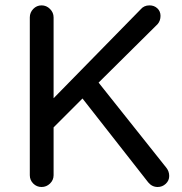

<svg xmlns="http://www.w3.org/2000/svg" viewBox="-20 -708 694 733"><path d="M93.8 -39.1V-641.6Q93.8 -660.2 106.9 -673.8Q120.1 -687.5 138.7 -687.5Q157.2 -687.5 170.9 -673.8Q184.6 -660.2 184.6 -641.6V-333L516.6 -671.9Q529.3 -687.5 550.8 -687.5Q568.4 -687.5 580.6 -676.3Q592.8 -665 592.8 -647.5Q592.8 -628.9 582 -616.2L356.4 -392.6L615.2 -67.4Q626 -53.7 626 -36.1Q626 -18.6 612.8 -6.3Q599.6 5.9 582 5.9Q560.5 5.9 545.9 -11.7L294.9 -332L184.6 -221.7V-39.1Q184.6 -20.5 170.9 -7.3Q157.2 5.9 138.7 5.9Q120.1 5.9 106.9 -7.3Q93.8 -20.5 93.8 -39.1Z"/></svg>

Font: FakePearl
Style: Regular
Weight: 400
Version: Version 1.2